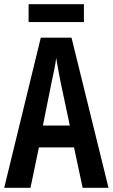

<svg xmlns="http://www.w3.org/2000/svg" viewBox="-20 -893 536 913"><path d="M373 0 332 -192H165L125 0H0L174 -714H320L496 0ZM267 -508Q260 -542 256 -567Q252 -592 247 -618Q245 -595 238.5 -564.5Q232 -534 227 -510L184 -296H312ZM379 -873V-788H116V-873Z"/></svg>

Font: Noto Sans Gujarati UI ExtraCondensed SemiBold
Style: Regular
Weight: 600
Width: 2
Designer: Jelle Bosma - Monotype Design Team, Universal Thirst
Foundry: Monotype Imaging Inc.
Version: Version 2.106; ttfautohint (v1.8.4.7-5d5b)